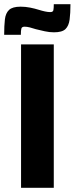

<svg xmlns="http://www.w3.org/2000/svg" viewBox="-54 -901 358 921"><path d="M47 0V-688H204V0ZM-34 -734Q-34 -778 -30.5 -808Q-27 -838 -10.5 -853.5Q6 -869 45 -869Q68 -869 90.5 -864.5Q113 -860 132 -854Q148 -849 162 -846Q176 -843 187 -843Q200 -843 202 -852Q204 -861 204 -881H284Q284 -838 280 -807.5Q276 -777 260 -761.5Q244 -746 205 -746Q183 -746 160.5 -751Q138 -756 118 -761Q103 -766 89 -769.5Q75 -773 64 -773Q51 -773 48.5 -764Q46 -755 46 -734Z"/></svg>

Font: Saira Condensed ExtraBold
Style: Regular
Weight: 800
Width: 3
Designer: Hector Gatti with collaboration of the Omnibus-Type team
Foundry: Omnibus-Type
Version: Version 1.101